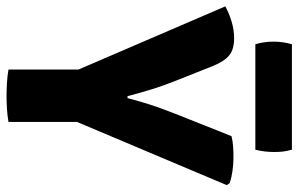

<svg xmlns="http://www.w3.org/2000/svg" viewBox="-185 -725 914 588"><g transform="rotate(90 272.0 -431.0)"><path d="M191 -306H351.5V0Q331.5 3.5 309.8 4.8Q288 6 272 6Q257.5 6 233.8 4.8Q210 3.5 191 0ZM395 -683Q411.5 -687 428 -688Q444.5 -689 460 -689Q480.5 -689 501.5 -686Q522.5 -683 538.5 -677.5L545 -668.5L343.5 -191H201L-2.5 -664Q18 -675.5 43.8 -683.2Q69.5 -691 95 -691Q129 -691 147.2 -676.2Q165.5 -661.5 179.5 -627.5L227 -508Q239.5 -476.5 250.8 -440.8Q262 -405 272.5 -364.5H278.5Q285 -390 292.8 -415.5Q300.5 -441 309.5 -466Q318.5 -491 327.5 -513.5ZM113.5 -756Q105.5 -782.5 105.5 -812Q105.5 -840 113.5 -868H436.5Q440.5 -852.5 442 -841.5Q443.5 -830.5 443.5 -813.5Q443.5 -784 436.5 -756Z"/></g></svg>

Font: Signika
Style: Bold
Weight: 700
Designer: Anna Giedry
Foundry: Anna Giedry
Version: Version 2.001